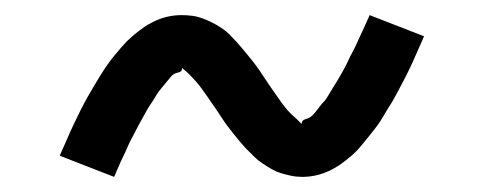

<svg xmlns="http://www.w3.org/2000/svg" viewBox="-20 -423 640 254"><path d="M380 -189Q372 -189 365 -190.5Q358 -192 351.5 -194Q345 -196 339 -199.5Q333 -203 327 -207Q321 -211 316.5 -215.5Q312 -220 307 -225Q302 -230 297.5 -235.5Q293 -241 288.5 -246.5Q284 -252 280 -257.5Q276 -263 272.5 -268.5Q269 -274 264.5 -280.5Q260 -287 255.5 -293.5Q251 -300 247 -305.5Q243 -311 239 -315.5Q235 -320 228 -327L221 -333Q221 -328 215.5 -327Q210 -326 206.5 -322Q203 -318 199 -313Q195 -308 192.5 -305Q190 -302 188 -299Q186 -296 184 -292.5Q182 -289 179.5 -285.5Q177 -282 174.5 -277.5Q172 -273 169.5 -268.5Q167 -264 164.5 -259.5Q162 -255 159.5 -250Q157 -245 154 -239.5Q151 -234 148.5 -228Q146 -222 143 -216Q140 -210 137 -203Q134 -196 131 -189L59 -217Q64 -228 68.5 -238.5Q73 -249 77.5 -258.5Q82 -268 86.5 -277Q91 -286 95.5 -294Q100 -302 104.5 -309.5Q109 -317 113 -323.5Q117 -330 121.5 -336.5Q126 -343 130.5 -348.5Q135 -354 141.5 -361.5Q148 -369 155 -375Q162 -381 169 -386Q176 -391 184.5 -395Q193 -399 202 -401Q211 -403 220 -403Q228 -403 235 -402Q242 -401 248.5 -398.5Q255 -396 261 -393Q267 -390 273 -386Q279 -382 283.5 -377.5Q288 -373 293 -367.5Q298 -362 302.5 -356.5Q307 -351 311.5 -345.5Q316 -340 320 -334.5Q324 -329 327.5 -323.5Q331 -318 335.5 -311.5Q340 -305 344.5 -298.5Q349 -292 353 -286.5Q357 -281 361 -276.5Q365 -272 372 -266L379 -259Q379 -264 384.5 -265.5Q390 -267 393.5 -270.5Q397 -274 401 -279.5Q405 -285 407.5 -287.5Q410 -290 412 -293Q414 -296 416 -299.5Q418 -303 420.5 -307Q423 -311 425.5 -315Q428 -319 430.5 -323.5Q433 -328 435.5 -332.5Q438 -337 440.5 -342.5Q443 -348 446 -353.5Q449 -359 451.5 -364.5Q454 -370 457 -376.5Q460 -383 463 -389.5Q466 -396 469 -403L541 -375Q536 -364 531.5 -353.5Q527 -343 522.5 -333.5Q518 -324 513.5 -315.5Q509 -307 504.5 -298.5Q500 -290 495.5 -283Q491 -276 487 -269Q483 -262 478.5 -256Q474 -250 469.5 -244.5Q465 -239 458.5 -231Q452 -223 445 -217Q438 -211 431 -206Q424 -201 415.5 -197Q407 -193 398 -191Q389 -189 380 -189Z"/></svg>

Font: Iosevka HT Extended
Style: Regular
Weight: 400
Width: 7
Monospace: yes
Designer: Belleve Invis
Foundry: Belleve Invis
Version: Version 32.3.0; ttfautohint (v1.8.4)